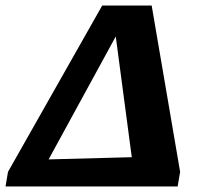

<svg xmlns="http://www.w3.org/2000/svg" viewBox="-63 -675 714 695"><path d="M-43 0 -34 -53 307 -655H486L589 -53L580 0ZM356 -543 113 -98 414 -106Z"/></svg>

Font: Piazzolla SC
Style: Bold Italic
Weight: 700
Italic angle: -11.3°
Designer: Juan Pablo del Peral
Foundry: Huerta Tipografica
Version: Version 1.330